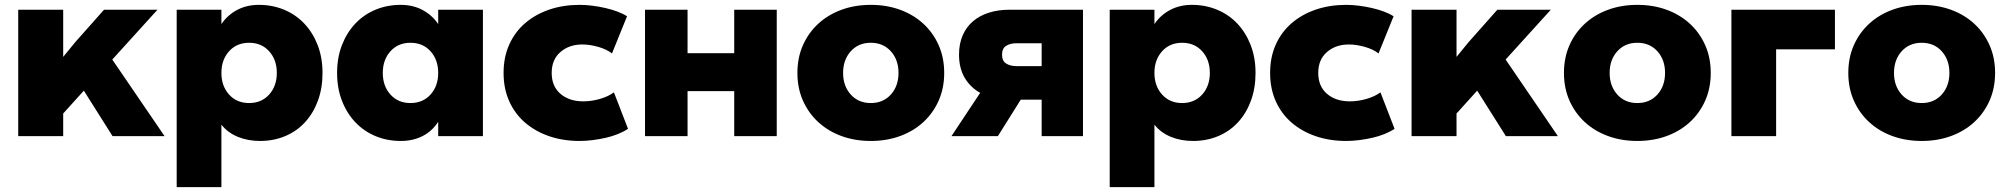

<svg xmlns="http://www.w3.org/2000/svg" viewBox="-20 -510 8259 790"><path d="M240 -276 290 -337 408 -470H628L442 -265L657 50H443L325 -137L240 -43V50H55V-470H240Z M1307 -210Q1307 -147 1288 -95.5Q1269 -44 1235 -7Q1201 30 1153.5 50Q1106 70 1050 70Q1000 70 958.5 53Q917 36 891 3V260H707V-470H891V-411Q916 -448 955.5 -469Q995 -490 1045 -490Q1101 -490 1149 -470Q1197 -450 1232 -413Q1267 -376 1287 -324.5Q1307 -273 1307 -210ZM1119 -210Q1119 -264 1087.5 -299Q1056 -334 1005 -334Q954 -334 922.5 -299Q891 -264 891 -210Q891 -156 922.5 -121Q954 -86 1005 -86Q1056 -86 1087.5 -121Q1119 -156 1119 -210Z M1367 -210Q1367 -273 1387 -324.5Q1407 -376 1442 -413Q1477 -450 1525 -470Q1573 -490 1629 -490Q1679 -490 1718.5 -469Q1758 -448 1783 -411V-470H1967V50H1783V-9Q1758 30 1718.5 50Q1679 70 1629 70Q1573 70 1525 50Q1477 30 1442 -7Q1407 -44 1387 -95.5Q1367 -147 1367 -210ZM1555 -210Q1555 -156 1586.5 -121Q1618 -86 1669 -86Q1720 -86 1751.5 -121Q1783 -156 1783 -210Q1783 -264 1751.5 -299Q1720 -334 1669 -334Q1618 -334 1586.5 -299Q1555 -264 1555 -210Z M2564 20Q2546 32 2522.5 41.5Q2499 51 2472.5 57Q2446 63 2418.5 66.5Q2391 70 2365 70Q2297 70 2240 50.5Q2183 31 2141 -5Q2099 -41 2075.5 -93Q2052 -145 2052 -210Q2052 -275 2075.5 -327Q2099 -379 2141 -415Q2183 -451 2240 -470.5Q2297 -490 2365 -490Q2390 -490 2417.5 -486.5Q2445 -483 2471 -477Q2497 -471 2520 -462.5Q2543 -454 2560 -443L2498 -290Q2477 -307 2442 -317Q2407 -327 2376 -327Q2322 -327 2286 -296Q2250 -265 2250 -210Q2250 -155 2286 -124Q2322 -93 2380 -93Q2414 -93 2448.5 -103Q2483 -113 2506 -130Z M2634 50V-470H2809V-291H3001V-470H3176V50H3001V-135H2809V50Z M3261 -210Q3261 -273 3284 -324.5Q3307 -376 3347.5 -413Q3388 -450 3443 -470Q3498 -490 3563 -490Q3628 -490 3683 -470Q3738 -450 3778.5 -413Q3819 -376 3842 -324.5Q3865 -273 3865 -210Q3865 -147 3842 -95.5Q3819 -44 3778.5 -7Q3738 30 3683 50Q3628 70 3563 70Q3498 70 3443 50Q3388 30 3347.5 -7Q3307 -44 3284 -95.5Q3261 -147 3261 -210ZM3449 -210Q3449 -156 3480.5 -121Q3512 -86 3563 -86Q3614 -86 3645.5 -121Q3677 -156 3677 -210Q3677 -264 3645.5 -299Q3614 -334 3563 -334Q3512 -334 3480.5 -299Q3449 -264 3449 -210Z M4266 50V-100H4180L4086 50H3895L4013 -128Q3972 -151 3949 -190.5Q3926 -230 3926 -285Q3926 -330 3941 -364.5Q3956 -399 3983.5 -422.5Q4011 -446 4049.5 -458Q4088 -470 4134 -470H4436V50ZM4266 -332H4161Q4137 -332 4120 -321.5Q4103 -311 4103 -285Q4103 -259 4120 -248.5Q4137 -238 4161 -238H4266Z M5146 -210Q5146 -147 5127 -95.5Q5108 -44 5074 -7Q5040 30 4992.5 50Q4945 70 4889 70Q4839 70 4797.5 53Q4756 36 4730 3V260H4546V-470H4730V-411Q4755 -448 4794.5 -469Q4834 -490 4884 -490Q4940 -490 4988 -470Q5036 -450 5071 -413Q5106 -376 5126 -324.5Q5146 -273 5146 -210ZM4958 -210Q4958 -264 4926.5 -299Q4895 -334 4844 -334Q4793 -334 4761.5 -299Q4730 -264 4730 -210Q4730 -156 4761.5 -121Q4793 -86 4844 -86Q4895 -86 4926.5 -121Q4958 -156 4958 -210Z M5718 20Q5700 32 5676.5 41.5Q5653 51 5626.5 57Q5600 63 5572.5 66.5Q5545 70 5519 70Q5451 70 5394 50.5Q5337 31 5295 -5Q5253 -41 5229.5 -93Q5206 -145 5206 -210Q5206 -275 5229.5 -327Q5253 -379 5295 -415Q5337 -451 5394 -470.5Q5451 -490 5519 -490Q5544 -490 5571.5 -486.5Q5599 -483 5625 -477Q5651 -471 5674 -462.5Q5697 -454 5714 -443L5652 -290Q5631 -307 5596 -317Q5561 -327 5530 -327Q5476 -327 5440 -296Q5404 -265 5404 -210Q5404 -155 5440 -124Q5476 -93 5534 -93Q5568 -93 5602.5 -103Q5637 -113 5660 -130Z M5973 -276 6023 -337 6141 -470H6361L6175 -265L6390 50H6176L6058 -137L5973 -43V50H5788V-470H5973Z M6415 -210Q6415 -273 6438 -324.5Q6461 -376 6501.5 -413Q6542 -450 6597 -470Q6652 -490 6717 -490Q6782 -490 6837 -470Q6892 -450 6932.5 -413Q6973 -376 6996 -324.5Q7019 -273 7019 -210Q7019 -147 6996 -95.5Q6973 -44 6932.5 -7Q6892 30 6837 50Q6782 70 6717 70Q6652 70 6597 50Q6542 30 6501.5 -7Q6461 -44 6438 -95.5Q6415 -147 6415 -210ZM6603 -210Q6603 -156 6634.5 -121Q6666 -86 6717 -86Q6768 -86 6799.5 -121Q6831 -156 6831 -210Q6831 -264 6799.5 -299Q6768 -334 6717 -334Q6666 -334 6634.5 -299Q6603 -264 6603 -210Z M7104 -470H7530V-307H7288V50H7104Z M7585 -210Q7585 -273 7608 -324.5Q7631 -376 7671.5 -413Q7712 -450 7767 -470Q7822 -490 7887 -490Q7952 -490 8007 -470Q8062 -450 8102.5 -413Q8143 -376 8166 -324.5Q8189 -273 8189 -210Q8189 -147 8166 -95.5Q8143 -44 8102.5 -7Q8062 30 8007 50Q7952 70 7887 70Q7822 70 7767 50Q7712 30 7671.5 -7Q7631 -44 7608 -95.5Q7585 -147 7585 -210ZM7773 -210Q7773 -156 7804.5 -121Q7836 -86 7887 -86Q7938 -86 7969.5 -121Q8001 -156 8001 -210Q8001 -264 7969.5 -299Q7938 -334 7887 -334Q7836 -334 7804.5 -299Q7773 -264 7773 -210Z"/></svg>

Font: OA Gothic ExtraBold
Style: Regular
Weight: 800
Designer: Choi Chi-young, Lee Jaesang, Lee Juhyun, Han Dohee
Foundry: DDUNGSANG CORP.
Version: Version 1.000;Build 20210203